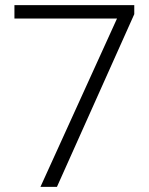

<svg xmlns="http://www.w3.org/2000/svg" viewBox="-20 -725 578 745"><path d="M137 0 434 -653H36V-705H501V-670L201 0Z"/></svg>

Font: Freesentation 3 Light
Style: Regular
Weight: 300
Designer: glyphs from Roboto by Christian Robertson / Hangul glyphs from Noto Sans CJK(Source Han Sans) by Jang Soo-young and Kang
Foundry: PT&
Version: Version 2.001